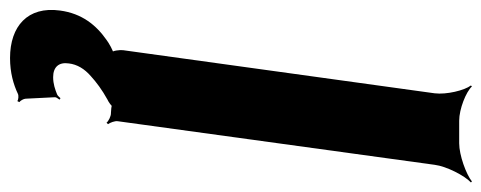

<svg xmlns="http://www.w3.org/2000/svg" viewBox="-322 -462 983 392"><g transform="rotate(90 170.0 -265.5)"><path d="M-5 104C-14 170 27 206 92 206C122 206 146 199 165 190C169 188 177 189 180 191L182 187C179 185 175 178 175 174L172 114C172 111 176 107 177 105L174 103C172 105 169 109 166 110C156 114 145 118 131 118C110 118 100 106 103 86C105 69 114 54 129 41C141 30 157 18 177 7C180 6 192 -2 191 -4L186 -3C187 -1 201 0 204 0H205C211 0 221 5 224 9L227 6C224 2 220 -8 221 -14L310 -661C313 -685 332 -722 346 -735L344 -737C329 -725 290 -711 266 -711H220C196 -711 161 -725 150 -737L148 -735C158 -722 167 -685 164 -661L76 -25C75 -19 77 -2 81 -1L83 -5C79 -6 60 5 55 9C25 30 1 59 -5 104Z"/></g></svg>

Font: Asimov
Style: EdgeIt
Weight: 500
Designer: Google
Version: Version 2.000980: 2014